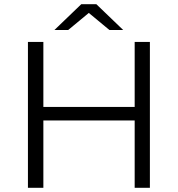

<svg xmlns="http://www.w3.org/2000/svg" viewBox="-20 -901 853 921"><path d="M626 0H699V-700H626V-388H188V-700H114V0H188V-323H626ZM307 -757 406 -839 505 -757H571L442 -881H370L241 -757Z"/></svg>

Font: Montserrat Z
Style: Regular
Weight: 400
Designer: Julieta Ulanovsky
Foundry: Julieta Ulanovsky
Version: Version 8.000